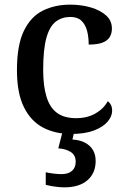

<svg xmlns="http://www.w3.org/2000/svg" viewBox="-20 -567 542 827"><path d="M286 10Q218 10 165.5 -17.5Q113 -45 83 -105.5Q53 -166 53 -265Q53 -373 83 -434.5Q113 -496 165 -521.5Q217 -547 282 -547Q330 -547 371 -535Q412 -523 437 -500.5Q462 -478 462 -444Q462 -422 452 -406.5Q442 -391 420.5 -383Q399 -375 362 -375Q362 -408 355 -434.5Q348 -461 331 -477.5Q314 -494 283 -494Q247 -494 220.5 -474Q194 -454 180 -404.5Q166 -355 166 -266Q166 -196 180.5 -149.5Q195 -103 226 -80.5Q257 -58 308 -58Q356 -58 391.5 -78.5Q427 -99 444 -131Q453 -125 458 -114.5Q463 -104 463 -90Q463 -66 443.5 -43Q424 -20 385 -5Q346 10 286 10ZM257 240Q241 240 218 237Q195 234 177 229V175Q195 179 213.5 181Q232 183 245 183Q274 183 290 169Q306 155 306 130Q306 101 284.5 87.5Q263 74 231 72L252 -9H302L292 34Q325 36 347 48Q369 60 380.5 79.5Q392 99 392 126Q392 179 356.5 209.5Q321 240 257 240Z"/></svg>

Font: Noto Serif Kannada Medium
Style: Regular
Weight: 500
Version: Version 2.003